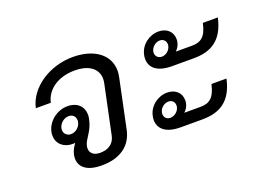

<svg xmlns="http://www.w3.org/2000/svg" viewBox="-84 -705 1210 901"><g transform="rotate(-20 521.0 -254.5)"><path d="M209.2 -134.2C199.2 -120.8 189.2 -105 184.2 -83.3C183.3 -77.5 182.5 -71.7 182.5 -65C182.5 -26.7 210.8 8.3 290.8 8.3C383.3 8.3 440.8 -34.2 456.7 -108.3L507.5 -350C510 -361.7 511.7 -373.3 511.7 -384.2C511.7 -467.5 438.3 -516.7 335 -516.7C218.3 -516.7 111.7 -445.8 90.8 -350H165.8C178.3 -409.2 235.8 -454.2 321.7 -454.2C396.7 -454.2 435 -420 435 -371.7C435 -365 434.2 -357.5 432.5 -350L381.7 -108.3C371.7 -62.5 337.5 -50 303.3 -50C270 -50 254.2 -67.5 254.2 -89.2C254.2 -92.5 254.2 -96.7 255 -100C262.5 -136.7 295.8 -155.8 308.3 -216.7C310 -224.2 310.8 -230.8 310.8 -237.5C310.8 -277.5 283.3 -308.3 232.5 -308.3C182.5 -308.3 132.5 -271.7 121.7 -220.8C120 -214.2 120 -208.3 120 -202.5C120 -161.7 151.7 -133.3 195 -133.3C200 -133.3 205 -133.3 209.2 -134.2ZM222.5 -262.5C242.5 -262.5 255.8 -249.2 255.8 -230C255.8 -226.7 255.8 -224.2 255 -220.8C250 -197.5 228.3 -179.2 205 -179.2C185 -179.2 170.8 -193.3 170.8 -211.7C170.8 -215 170.8 -217.5 171.7 -220.8C176.7 -244.2 199.2 -262.5 222.5 -262.5Z M694.2 -208.3C648.3 -208.3 604.2 -175.8 594.2 -129.2C592.5 -122.5 591.7 -115 591.7 -108.3C591.7 -67.5 621.7 -33.3 699.2 -33.3H807.5C892.5 -33.3 955.8 -66.7 979.2 -175H904.2C890 -110.8 864.2 -91.7 819.2 -91.7H738.3C749.2 -101.7 757.5 -114.2 760.8 -129.2C762.5 -135 762.5 -140.8 762.5 -146.7C762.5 -183.3 734.2 -208.3 694.2 -208.3ZM685.8 -166.7C704.2 -166.7 715.8 -154.2 715.8 -136.7C715.8 -134.2 715.8 -131.7 715 -129.2C710.8 -108.3 690 -91.7 669.2 -91.7C650.8 -91.7 639.2 -104.2 639.2 -121.7C639.2 -124.2 639.2 -126.7 640 -129.2C644.2 -150 665 -166.7 685.8 -166.7ZM754.2 -491.7C708.3 -491.7 664.2 -459.2 654.2 -412.5C652.5 -405.8 651.7 -398.3 651.7 -391.7C651.7 -350.8 681.7 -316.7 759.2 -316.7H867.5C952.5 -316.7 1015.8 -350 1039.2 -458.3H964.2C950.8 -394.2 925 -375 880 -375H799.2C809.2 -385 817.5 -397.5 820.8 -412.5C822.5 -418.3 822.5 -424.2 822.5 -430C822.5 -466.7 794.2 -491.7 754.2 -491.7ZM745.8 -450C763.3 -450 775.8 -437.5 775.8 -420.8C775.8 -418.3 775.8 -415.8 775 -412.5C770.8 -391.7 750.8 -375 730 -375C711.7 -375 699.2 -387.5 699.2 -405C699.2 -407.5 699.2 -410 700 -412.5C705 -433.3 725 -450 745.8 -450Z"/></g></svg>

Font: BoonHome
Style: Book Oblique
Weight: 400
Italic angle: -12°
Designer: Sungsit Sawaiwan
Foundry: Sungsit Sawaiwan
Version: Version 0.2